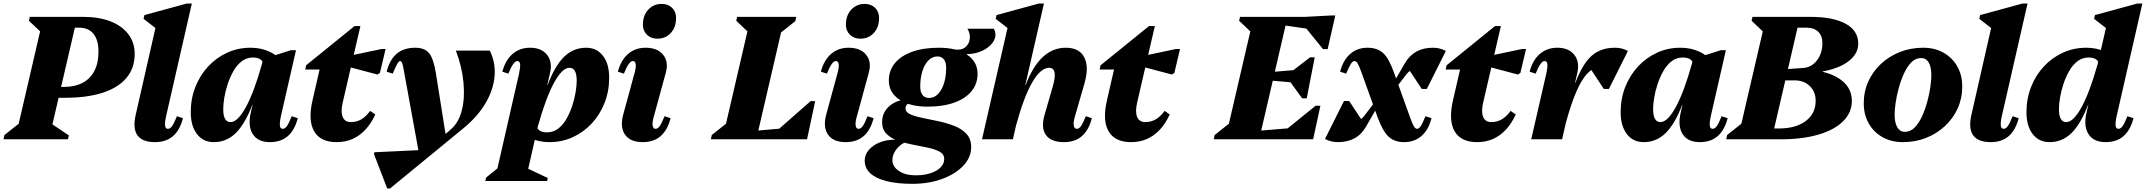

<svg xmlns="http://www.w3.org/2000/svg" viewBox="-48 -785 12093 1082"><path d="M-28 0 -23 -24 113 -132 46 -39 188 -651 231 -558 115 -668 120 -690H388L237 -39L194 -120L340 -22L335 0ZM208 -234V-295H309Q373 -295 417 -318Q461 -341 484 -385.5Q507 -430 507 -494Q507 -559 479 -594Q451 -629 398 -629H292V-690H421Q510 -690 575 -664.5Q640 -639 675.5 -592Q711 -545 711 -481Q711 -402 665.5 -347Q620 -292 532.5 -263Q445 -234 319 -234Z M826 16Q754 16 726.5 -22.5Q699 -61 717 -139L844 -698L864 -599L761 -679L766 -700L1004 -765H1033L888 -130Q880 -93 882.5 -76Q885 -59 898 -59Q911 -59 922 -74.5Q933 -90 949 -130L983 -119Q966 -52 927 -18Q888 16 826 16Z M1157 16Q1097 16 1062 -29.5Q1027 -75 1027 -153Q1027 -229 1053 -295Q1079 -361 1125 -410.5Q1171 -460 1232 -488Q1293 -516 1364 -516Q1424 -516 1472.5 -493Q1521 -470 1544 -430L1444 -374Q1444 -421 1429 -441Q1414 -461 1378 -461Q1342 -461 1314.5 -440Q1287 -419 1267.5 -384.5Q1248 -350 1235 -310.5Q1222 -271 1216 -234Q1210 -197 1210 -170Q1210 -97 1251 -97Q1272 -97 1293.5 -118.5Q1315 -140 1337.5 -181Q1360 -222 1382.5 -282Q1405 -342 1427 -420L1485 -385V-194H1374Q1332 -85 1280 -34.5Q1228 16 1157 16ZM1473 16Q1406 16 1377 -28.5Q1348 -73 1365 -149L1438 -467H1481L1591 -502H1620L1535 -130Q1527 -93 1529.5 -76Q1532 -59 1545 -59Q1558 -59 1569 -74.5Q1580 -90 1596 -130L1630 -119Q1613 -52 1574 -18Q1535 16 1473 16Z M1849 16Q1758 16 1722.5 -45Q1687 -106 1713 -219L1766 -450L1797 -393H1672L1677 -417L1950 -638H1983L1884 -210Q1871 -156 1883 -126.5Q1895 -97 1929 -97Q1961 -97 1987.5 -112Q2014 -127 2038 -160L2067 -140Q2043 -88 2010.5 -53.5Q1978 -19 1938 -1.5Q1898 16 1849 16ZM2079 -365 1868 -421 1880 -462 2103 -509H2125L2093 -374Z M2134 277 2059 82 2062 73 2357 59 2436 -7 2495 -58Q2537 -95 2554.5 -163Q2572 -231 2564 -319Q2556 -407 2521 -500H2712Q2746 -431 2739 -354Q2732 -277 2687 -201.5Q2642 -126 2561 -60L2150 277ZM2318 107 2226 -398Q2222 -422 2217.5 -431.5Q2213 -441 2207 -441Q2200 -441 2191 -425.5Q2182 -410 2165 -370L2131 -381Q2148 -449 2188 -482.5Q2228 -516 2292 -516Q2345 -516 2370 -485.5Q2395 -455 2408 -375L2466 -10Z M2687 235 2691 216 2822 110 2747 200 2877 -370Q2885 -407 2883 -424Q2881 -441 2867 -441Q2845 -441 2817 -370L2783 -381Q2800 -446 2840.5 -481Q2881 -516 2939 -516Q3003 -516 3034.5 -476.5Q3066 -437 3052 -375L2921 200L2903 154L3039 218L3035 235ZM3048 16Q2988 16 2939.5 -7Q2891 -30 2868 -70L2968 -126Q2968 -79 2983 -59Q2998 -39 3034 -39Q3070 -39 3097.5 -60Q3125 -81 3144.5 -115.5Q3164 -150 3177 -189.5Q3190 -229 3196 -266Q3202 -303 3202 -330Q3202 -403 3161 -403Q3140 -403 3118.5 -381.5Q3097 -360 3074.5 -319Q3052 -278 3029.5 -218Q3007 -158 2985 -80L2927 -115V-306H3038Q3080 -416 3132 -466Q3184 -516 3255 -516Q3315 -516 3350 -470.5Q3385 -425 3385 -347Q3385 -271 3359 -205Q3333 -139 3287 -89.5Q3241 -40 3180 -12Q3119 16 3048 16Z M3574 16Q3504 16 3474.5 -26Q3445 -68 3464 -139L3527 -370Q3537 -405 3534.5 -423Q3532 -441 3518 -441Q3496 -441 3468 -370L3434 -381Q3451 -446 3491.5 -481Q3532 -516 3590 -516Q3657 -516 3689 -476.5Q3721 -437 3704 -375L3637 -130Q3627 -96 3630 -77.5Q3633 -59 3646 -59Q3659 -59 3670 -74.5Q3681 -90 3697 -130L3731 -119Q3714 -52 3675 -18Q3636 16 3574 16ZM3656 -567Q3620 -567 3597.5 -589.5Q3575 -612 3575 -646Q3575 -698 3605 -730.5Q3635 -763 3681 -763Q3717 -763 3739.5 -741Q3762 -719 3762 -684Q3762 -632 3732.5 -599.5Q3703 -567 3656 -567Z M3958 0 3963 -24 4099 -132 4032 -39 4174 -651 4217 -558 4101 -668 4106 -690H4439L4434 -666L4298 -558L4365 -651L4214 0ZM4187 0 4197 -47 4474 -71 4459 0ZM4312 0 4322 -41 4520 -215H4546L4500 0Z M4718 16Q4648 16 4618.5 -26Q4589 -68 4608 -139L4671 -370Q4681 -405 4678.5 -423Q4676 -441 4662 -441Q4640 -441 4612 -370L4578 -381Q4595 -446 4635.5 -481Q4676 -516 4734 -516Q4801 -516 4833 -476.5Q4865 -437 4848 -375L4781 -130Q4771 -96 4774 -77.5Q4777 -59 4790 -59Q4803 -59 4814 -74.5Q4825 -90 4841 -130L4875 -119Q4858 -52 4819 -18Q4780 16 4718 16ZM4800 -567Q4764 -567 4741.5 -589.5Q4719 -612 4719 -646Q4719 -698 4749 -730.5Q4779 -763 4825 -763Q4861 -763 4883.5 -741Q4906 -719 4906 -684Q4906 -632 4876.5 -599.5Q4847 -567 4800 -567Z M5093 251Q5007 251 4947 235.5Q4887 220 4856 191Q4825 162 4825 120Q4825 87 4848 60Q4871 33 4909.5 17.5Q4948 2 4996 2V-3H5053V17Q5022 31 5001.5 59Q4981 87 4981 117Q4981 154 5017.5 178.5Q5054 203 5112 203Q5160 203 5196 191Q5232 179 5252.5 158.5Q5273 138 5273 111Q5273 84 5247.5 70Q5222 56 5182.5 47.5Q5143 39 5098 30.5Q5053 22 5013.5 8.5Q4974 -5 4948.5 -30Q4923 -55 4923 -97Q4923 -146 4956.5 -180Q4990 -214 5047 -224L5092 -206Q5075 -206 5065 -197.5Q5055 -189 5055 -174Q5055 -153 5081.5 -141Q5108 -129 5150.5 -120.5Q5193 -112 5240 -102Q5287 -92 5329.5 -75.5Q5372 -59 5398.5 -30.5Q5425 -2 5425 44Q5425 102 5380.5 149Q5336 196 5261 223.5Q5186 251 5093 251ZM5179 -184Q5079 -184 5020 -224Q4961 -264 4961 -331Q4961 -388 4995.5 -429.5Q5030 -471 5093 -493.5Q5156 -516 5243 -516Q5344 -516 5402.5 -476.5Q5461 -437 5461 -369Q5461 -312 5426.5 -270.5Q5392 -229 5329 -206.5Q5266 -184 5179 -184ZM5187 -233Q5216 -233 5237.5 -254.5Q5259 -276 5271.5 -314.5Q5284 -353 5284 -403Q5284 -434 5271 -450.5Q5258 -467 5235 -467Q5207 -467 5185 -445.5Q5163 -424 5150.5 -385.5Q5138 -347 5138 -297Q5138 -266 5151 -249.5Q5164 -233 5187 -233ZM5328 -470V-507Q5367 -500 5390 -517.5Q5413 -535 5417 -565Q5421 -595 5404 -623H5553Q5567 -596 5559 -570.5Q5551 -545 5527.5 -524.5Q5504 -504 5470.5 -492Q5437 -480 5400 -480V-470Z M5486 0 5646 -698 5666 -599 5563 -679 5568 -700 5806 -765H5835L5660 0ZM5948 16Q5875 16 5846 -24.5Q5817 -65 5839 -139L5884 -295Q5916 -403 5864 -403Q5840 -403 5816 -382Q5792 -361 5768.5 -320Q5745 -279 5722.5 -219Q5700 -159 5679 -82H5624V-306H5732Q5812 -516 5958 -516Q6034 -516 6062 -462.5Q6090 -409 6064 -317L6010 -130Q6000 -97 6003 -78Q6006 -59 6020 -59Q6033 -59 6044 -74.5Q6055 -90 6071 -130L6105 -119Q6088 -52 6049 -18Q6010 16 5948 16Z M6326 16Q6235 16 6199.5 -45Q6164 -106 6190 -219L6243 -450L6274 -393H6149L6154 -417L6427 -638H6460L6361 -210Q6348 -156 6360 -126.5Q6372 -97 6406 -97Q6438 -97 6464.5 -112Q6491 -127 6515 -160L6544 -140Q6520 -88 6487.5 -53.5Q6455 -19 6415 -1.5Q6375 16 6326 16ZM6556 -365 6345 -421 6357 -462 6580 -509H6602L6570 -374Z M6792 0 6797 -24 6933 -132 6866 -39 7008 -651 7051 -558 6935 -668 6940 -690H7208L7048 0ZM7021 0 7031 -47 7323 -71 7308 0ZM7173 0 7183 -41 7366 -189H7393L7352 0ZM7286 -316 7080 -334 7089 -377 7305 -395ZM7290 -231 7213 -337 7222 -375 7335 -462H7361L7316 -231ZM7438 -606 7161 -646 7171 -690H7458ZM7408 -508 7296 -646 7306 -690 7458 -698H7477L7434 -508Z M7865 16Q7810 16 7777 -15Q7744 -46 7715 -125L7627 -370Q7613 -410 7604 -425.5Q7595 -441 7585 -441Q7575 -441 7565 -425.5Q7555 -410 7538 -370L7504 -381Q7521 -446 7561 -481Q7601 -516 7658 -516Q7714 -516 7747 -485.5Q7780 -455 7808 -375L7896 -130Q7910 -90 7919 -74.5Q7928 -59 7938 -59Q7948 -59 7958.5 -74.5Q7969 -90 7985 -130L8019 -119Q8003 -54 7963 -19Q7923 16 7865 16ZM7492 16Q7452 16 7419 -2L7526 -216H7555L7644 -81L7585 -107Q7606 -107 7618.5 -113Q7631 -119 7641 -133L7733 -254L7730 -210L7651 -73Q7626 -28 7586 -6Q7546 16 7492 16ZM7786 -246 7789 -290 7868 -427Q7894 -472 7933.5 -494Q7973 -516 8027 -516Q8067 -516 8100 -498L7993 -284H7964L7875 -419L7934 -393Q7913 -393 7901 -387Q7889 -381 7878 -367Z M8276 16Q8185 16 8149.5 -45Q8114 -106 8140 -219L8193 -450L8224 -393H8099L8104 -417L8377 -638H8410L8311 -210Q8298 -156 8310 -126.5Q8322 -97 8356 -97Q8388 -97 8414.5 -112Q8441 -127 8465 -160L8494 -140Q8470 -88 8437.5 -53.5Q8405 -19 8365 -1.5Q8325 16 8276 16ZM8506 -365 8295 -421 8307 -462 8530 -509H8552L8520 -374Z M8722 -95V-319H8830Q8871 -426 8922 -471Q8973 -516 9053 -516Q9093 -516 9126 -498L9019 -284H8990L8901 -419H8960V-403Q8927 -403 8895.5 -369Q8864 -335 8834.5 -266.5Q8805 -198 8777 -95ZM8581 0 8666 -370Q8674 -407 8672 -424Q8670 -441 8656 -441Q8634 -441 8606 -370L8572 -381Q8589 -446 8629.5 -481Q8670 -516 8728 -516Q8792 -516 8823.5 -476.5Q8855 -437 8841 -375L8755 0Z M9215 16Q9155 16 9120 -29.5Q9085 -75 9085 -153Q9085 -229 9111 -295Q9137 -361 9183 -410.5Q9229 -460 9290 -488Q9351 -516 9422 -516Q9482 -516 9530.5 -493Q9579 -470 9602 -430L9502 -374Q9502 -421 9487 -441Q9472 -461 9436 -461Q9400 -461 9372.5 -440Q9345 -419 9325.5 -384.5Q9306 -350 9293 -310.5Q9280 -271 9274 -234Q9268 -197 9268 -170Q9268 -97 9309 -97Q9330 -97 9351.5 -118.5Q9373 -140 9395.5 -181Q9418 -222 9440.5 -282Q9463 -342 9485 -420L9543 -385V-194H9432Q9390 -85 9338 -34.5Q9286 16 9215 16ZM9531 16Q9464 16 9435 -28.5Q9406 -73 9423 -149L9496 -467H9539L9649 -502H9678L9593 -130Q9585 -93 9587.5 -76Q9590 -59 9603 -59Q9616 -59 9627 -74.5Q9638 -90 9654 -130L9688 -119Q9671 -52 9632 -18Q9593 16 9531 16Z M9680 0 9685 -24 9821 -132 9754 -39 9896 -651 9939 -558 9823 -668 9828 -690H10096L9936 0ZM9866 0V-61H9977Q10072 -61 10128 -103Q10184 -145 10184 -217Q10184 -268 10151 -300Q10118 -332 10066 -332H9933V-393H10102Q10234 -393 10311 -345.5Q10388 -298 10388 -217Q10388 -151 10339 -102Q10290 -53 10200 -26.5Q10110 0 9987 0ZM10188 -357 10195 -392H10226L10219 -357ZM9986 -374V-393L10113 -402Q10161 -405 10191.5 -445Q10222 -485 10222 -543Q10222 -583 10198.5 -606Q10175 -629 10134 -629H10065V-690H10152Q10283 -690 10353.5 -651Q10424 -612 10424 -539Q10424 -491 10385 -453.5Q10346 -416 10277.5 -395Q10209 -374 10120 -374Z M10675 16Q10611 16 10561 -12Q10511 -40 10483 -89.5Q10455 -139 10455 -203Q10455 -269 10480.5 -325.5Q10506 -382 10552 -425Q10598 -468 10659 -492Q10720 -516 10790 -516Q10855 -516 10904.5 -488Q10954 -460 10982 -411Q11010 -362 11010 -297Q11010 -231 10984.5 -174.5Q10959 -118 10913 -75Q10867 -32 10806.5 -8Q10746 16 10675 16ZM10687 -42Q10718 -42 10742 -66.5Q10766 -91 10783.5 -129.5Q10801 -168 10813 -212Q10825 -256 10830.5 -295.5Q10836 -335 10836 -361Q10836 -408 10821 -433Q10806 -458 10778 -458Q10747 -458 10723 -433.5Q10699 -409 10681.5 -370.5Q10664 -332 10652 -288Q10640 -244 10634.5 -204.5Q10629 -165 10629 -139Q10629 -93 10644 -67.5Q10659 -42 10687 -42Z M11171 16Q11099 16 11071.5 -22.5Q11044 -61 11062 -139L11189 -698L11209 -599L11106 -679L11111 -700L11349 -765H11378L11233 -130Q11225 -93 11227.5 -76Q11230 -59 11243 -59Q11256 -59 11267 -74.5Q11278 -90 11294 -130L11328 -119Q11311 -52 11272 -18Q11233 16 11171 16Z M11502 16Q11442 16 11407 -29.5Q11372 -75 11372 -153Q11372 -229 11398 -295Q11424 -361 11470 -410.5Q11516 -460 11577 -488Q11638 -516 11709 -516Q11769 -516 11817.5 -493Q11866 -470 11889 -430L11789 -374Q11789 -421 11774 -441Q11759 -461 11723 -461Q11687 -461 11659.5 -440Q11632 -419 11612.5 -384.5Q11593 -350 11580 -310.5Q11567 -271 11561 -234Q11555 -197 11555 -170Q11555 -97 11596 -97Q11617 -97 11638.5 -118.5Q11660 -140 11682.5 -181Q11705 -222 11727.5 -282Q11750 -342 11772 -420L11830 -385V-194H11719Q11677 -85 11625 -34.5Q11573 16 11502 16ZM11818 16Q11751 16 11722 -28.5Q11693 -73 11710 -149L11836 -698L11856 -599L11753 -679L11758 -700L11996 -765H12025L11880 -130Q11872 -93 11874.5 -76Q11877 -59 11890 -59Q11903 -59 11914 -74.5Q11925 -90 11941 -130L11975 -119Q11958 -52 11919 -18Q11880 16 11818 16Z"/></svg>

Font: Platypi Light ExtraBold
Style: Italic
Weight: 800
Italic angle: -13°
Version: Version 1.200